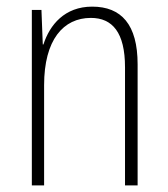

<svg xmlns="http://www.w3.org/2000/svg" viewBox="-20 -559 507 579"><path d="M258 -539C175 -539 130 -484 111 -425H109L105 -529H76V0H113V-302C113 -439 171 -505 254 -505C319 -505 357 -461 357 -356V0H395V-365C395 -485 346 -539 258 -539Z"/></svg>

Font: Noto Sans Myanmar Condensed ExtraLight
Style: Regular
Weight: 200
Width: 3
Designer: Monotype Design Team
Foundry: Monotype Imaging Inc.
Version: Version 2.107